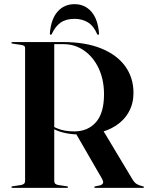

<svg xmlns="http://www.w3.org/2000/svg" viewBox="-20 -902 712 922"><path d="M621 -455.5Q621 -405 598.5 -364.5Q576 -324 535.2 -297.8Q494.5 -271.5 438.5 -261.5Q428.5 -260 417.8 -258.8Q407 -257.5 396 -256.8Q385 -256 373 -256Q334 -256 304.8 -261Q275.5 -266 253.2 -275.5Q231 -285 212.5 -299.5L217.5 -308Q234.5 -294 253.2 -286Q272 -278 293 -274.5Q314 -271 337 -271Q401.5 -271 440.5 -314.8Q479.5 -358.5 479.5 -449.5Q479.5 -519 454 -573.5Q428.5 -628 384.2 -659Q340 -690 284.5 -690H240.5V-34Q240.5 -24.5 245 -20Q249.5 -15.5 260 -13.5L300.5 -7.5Q303.5 -7 305 -6.2Q306.5 -5.5 306.5 -3.5Q306.5 0 301.5 0H39.5Q37 0 35.8 -1Q34.5 -2 34.5 -3.5Q34.5 -6.5 40.5 -7.5L81 -13.5Q91 -15.5 95.8 -20Q100.5 -24.5 100.5 -34V-672.5Q100.5 -678.5 95.8 -681.8Q91 -685 81 -686.5L40.5 -692.5Q34.5 -693.5 34.5 -696.5Q34.5 -698 35.8 -699Q37 -700 39.5 -700H284Q389.5 -700 465 -669.8Q540.5 -639.5 580.8 -584.5Q621 -529.5 621 -455.5ZM342 -265 472.5 -280 616.5 -40Q627 -23 638.8 -17Q650.5 -11 665.5 -7.5Q669 -6.5 670.2 -6Q671.5 -5.5 671.5 -3.5Q671.5 -2 670.2 -1Q669 0 666.5 0H437.5Q432.5 0 432.5 -3.5Q432.5 -5.5 434 -5.8Q435.5 -6 438.5 -7.5L459.5 -11.5Q472 -15.5 474.8 -22.8Q477.5 -30 468.5 -46ZM338 -811.5Q297.5 -811.5 271.8 -793.8Q246 -776 229 -739.5Q228 -737 226.8 -736Q225.5 -735 224 -735Q222 -735 220.5 -736.8Q219 -738.5 219.5 -742Q225 -810.5 256.5 -846.2Q288 -882 338 -882Q387 -882 418.5 -846.2Q450 -810.5 455.5 -742Q456 -738.5 454.8 -736.8Q453.5 -735 451.5 -735Q450 -735 448.5 -736Q447 -737 446 -739.5Q429 -778.5 401.5 -795Q374 -811.5 338 -811.5Z"/></svg>

Font: Fraunces 120pt SemiBold
Style: Regular
Weight: 600
Version: Version 1.000;[b76b70a41]